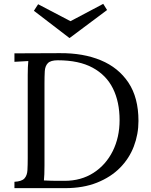

<svg xmlns="http://www.w3.org/2000/svg" viewBox="-20 -977 785 997"><path d="M55 -33Q93 -35 107 -50.5Q121 -66 122.5 -93.5Q124 -121 124 -156V-588Q124 -630 127 -660Q109 -659 91 -658Q73 -657 55 -656V-700L291 -701Q412 -702 503.5 -664Q595 -626 647 -548Q699 -470 699 -349Q699 -280 675 -217Q651 -154 603 -105.5Q555 -57 483.5 -28.5Q412 0 318 0H55ZM211 -118Q211 -66 208 -40Q248 -38 278.5 -38Q309 -38 315 -38Q401 -38 465.5 -79.5Q530 -121 565.5 -192.5Q601 -264 601 -353Q601 -448 566.5 -517.5Q532 -587 461 -625.5Q390 -664 280 -664Q243 -664 228.5 -649Q214 -634 212.5 -607Q211 -580 211 -544ZM340 -780 156 -921 178 -955 346 -867 516 -957 536 -925 342 -780Z"/></svg>

Font: Lora
Style: Regular
Weight: 400
Designer: Olga Karpushina, Alexei Vanyashin (Cyrillic)
Foundry: Cyreal
Version: Version 3.005; ttfautohint (v1.8.4.7-5d5b)